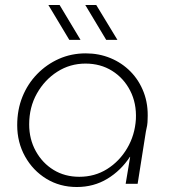

<svg xmlns="http://www.w3.org/2000/svg" viewBox="-20 -737 693 770"><path d="M288 13Q220 13 166 -20Q112 -53 80.5 -109.5Q49 -166 49 -235Q49 -297 70 -349Q91 -401 129 -440Q167 -479 216.5 -501Q266 -523 324 -523Q377 -523 423 -504Q469 -485 503.5 -450Q538 -415 556.5 -366.5Q575 -318 572 -259Q572 -246 570 -233.5Q568 -221 565 -209L532 0H484L502 -108H501Q465 -53 410.5 -20Q356 13 288 13ZM298 -28Q360 -28 409.5 -59Q459 -90 490 -142.5Q521 -195 525 -259Q528 -323 502 -373.5Q476 -424 429.5 -453Q383 -482 323 -482Q261 -482 210 -449.5Q159 -417 128 -362Q97 -307 97 -238Q97 -179 123.5 -131Q150 -83 195 -55.5Q240 -28 298 -28ZM406 -577 322 -717H366L451 -577ZM258 -577 174 -717H219L303 -577Z"/></svg>

Font: MuseoModerno Thin ExtraLight
Style: Italic
Weight: 250
Italic angle: -9°
Version: Version 1.003